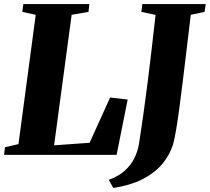

<svg xmlns="http://www.w3.org/2000/svg" viewBox="-29 -763 1034 946"><path d="M-9 0 -4.5 -37.5 62 -53 147 -690 81 -704.5 86 -743H411L407 -704.5L324 -690L237.5 -47L412.5 -59.5L513.5 -282.5L600 -272.5L545.5 0ZM529 163 507 123Q553.5 106.5 584.5 79Q615.5 51.5 632.8 16.8Q650 -18 656 -55.5Q667 -126 678 -203.8Q689 -281.5 699.2 -363.2Q709.5 -445 719 -527.5Q728.5 -610 737.5 -689.5L667.5 -704.5L672.5 -743H984.5L979 -704.5L911 -690Q900.5 -602 890.5 -519Q880.5 -436 871.5 -362Q862.5 -288 854.2 -226.8Q846 -165.5 838.2 -120.5Q830.5 -75.5 823.5 -51Q806 4 767.8 48Q729.5 92 670 121.5Q610.5 151 529 163Z"/></svg>

Font: Merriweather 72pt Black
Style: Italic
Weight: 900
Italic angle: -7.8°
Version: Version 2.101